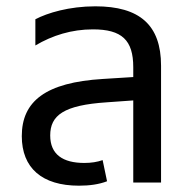

<svg xmlns="http://www.w3.org/2000/svg" viewBox="-20 -578 611 608"><path d="M319 -4 305 -71C288 -65 269 -62 247 -62C179 -62 139 -89 139 -149C139 -213 182 -245 318 -254L402 -260V0H490V-370C490 -499 422 -558 282 -558C199 -558 130 -537 92 -517V-434C146 -466 207 -485 274 -485C366 -485 402 -451 402 -365V-334L306 -328C124 -317 49 -257 49 -147C49 -46 113 10 230 10C263 10 293 6 319 -4Z"/></svg>

Font: Noto Sans Thai
Style: Regular
Weight: 400
Designer: Monotype Design Team
Foundry: Monotype Imaging Inc.
Version: Version 1.901